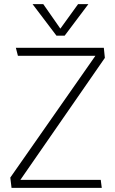

<svg xmlns="http://www.w3.org/2000/svg" viewBox="-20 -912 559 932"><path d="M359 -892H409L294 -739H254L138 -892H190L273 -773ZM474 0H36L30 -50L443 -641H67L57 -680H484L489 -631L79 -39H469Z"/></svg>

Font: Palanquin Thin
Style: Regular
Weight: 250
Designer: Pria Ravichandran
Version: Version 1.001